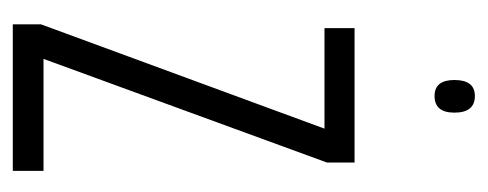

<svg xmlns="http://www.w3.org/2000/svg" viewBox="-251 -511 762 300"><g transform="rotate(90 130.0 -361.0)"><path d="M18 0V-44L181 -487H24V-534H234V-491L72 -48H247V0ZM130 -659Q105 -659 105 -690Q105 -722 130 -722Q156 -722 156 -690Q156 -659 130 -659Z"/></g></svg>

Font: Georama ExtraCondensed Light
Style: Regular
Weight: 300
Width: 2
Designer: Jean-Baptiste Levee
Foundry: Production Type
Version: Version 1.000